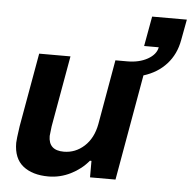

<svg xmlns="http://www.w3.org/2000/svg" viewBox="-53 -786 848 850"><g transform="rotate(5 371.5 -360.5)"><path d="M192.9 12.2Q121.6 12.2 79.8 -21.2Q38.1 -54.7 38.1 -124Q38.1 -137.7 46.9 -198.2L105 -525.9H244.1L188 -210L183.1 -167Q183.1 -103 251 -103Q302.7 -103 342 -138.9Q381.3 -174.8 393.1 -237.8L443.8 -525.9H496.1Q549.3 -525.9 586.7 -546.9Q624 -567.9 629.9 -600.1H564.9L588.9 -732.9H743.2L726.1 -641.1Q714.8 -577.1 675 -533.2Q635.3 -489.3 573.2 -470.2L490.2 0H377V-73.2H370.1Q338.4 -34.7 291.3 -11.2Q244.1 12.2 192.9 12.2Z"/></g></svg>

Font: Archivo
Style: Bold Italic
Weight: 700
Italic angle: -10°
Designer: Hector Gatti
Foundry: Omnibus-Type
Version: Version 2.001